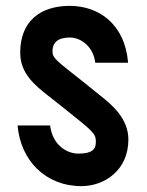

<svg xmlns="http://www.w3.org/2000/svg" viewBox="-20 -621 501 655"><path d="M258 14C336 14 418 -40 418 -145C418 -216 362 -264 322 -295L265 -341C173 -414 159 -422 159 -446C159 -475 176 -493 219 -493C253 -493 298 -465 305 -407H417C406 -540 316 -601 218 -601C116 -601 49 -547 49 -442C49 -390 73 -351 131 -305L188 -260C294 -175 306 -168 307 -140C308 -110 293 -97 247 -97C207 -97 159 -127 151 -193H40C50 -74 135 14 258 14Z"/></svg>

Font: Vanilla Cream Black
Style: Regular
Weight: 900
Designer: Jeremy Tribby, Jinavaṁso
Foundry: Tribby Type
Version: Version 1.422;Glyphs 3.1.2 (3151)